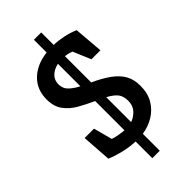

<svg xmlns="http://www.w3.org/2000/svg" viewBox="-282 -857 1057 1057"><g transform="rotate(-45 246.5 -328.0)"><path d="M224 133V3Q177 1 132 -10Q87 -21 51 -36L39 -209H112L141 -100Q154 -95 177 -90.5Q200 -86 224 -84V-312Q177 -333 135 -357Q93 -381 67 -416.5Q41 -452 41 -507Q41 -584 91 -632Q141 -680 224 -690V-789H281V-692Q316 -691 354.5 -683Q393 -675 428 -660L442 -489H372L328 -593Q317 -597 305.5 -600Q294 -603 281 -604V-400Q342 -372 381.5 -343Q421 -314 440.5 -279Q460 -244 460 -196Q460 -136 435 -95Q410 -54 370 -30Q330 -6 282 1V133ZM282 -90Q311 -100 332.5 -123.5Q354 -147 354 -185Q354 -220 337.5 -241.5Q321 -263 282 -284ZM224 -427V-602Q188 -594 167 -573Q146 -552 146 -520Q146 -486 169 -464.5Q192 -443 224 -427Z"/></g></svg>

Font: Kreon Light
Style: Regular
Weight: 400
Version: Version 2.002